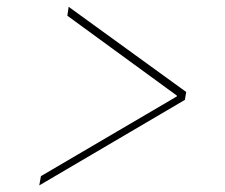

<svg xmlns="http://www.w3.org/2000/svg" viewBox="-20 -568 666 568"><path d="M526.9 -272.5 96.2 -19.5 101.1 -46.9 507.3 -285.2 502.4 -278.3 504.4 -290 507.3 -282.2 179.2 -521.5 183.1 -547.9 530.8 -295.9Z"/></svg>

Font: Inter 17pt Thin
Style: Italic
Weight: 250
Italic angle: -9.3988°
Version: Version 4.001;git-66647c0bb